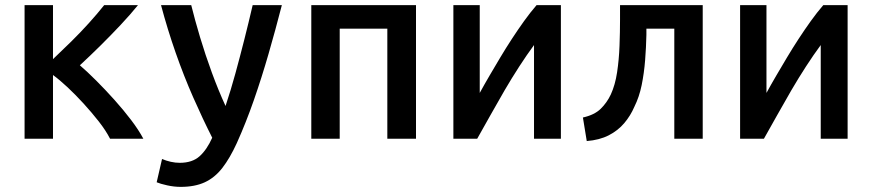

<svg xmlns="http://www.w3.org/2000/svg" viewBox="-20 -542 3400 750"><path d="M76 0V-522H187V-311Q223 -345 258.5 -380Q294 -415 327 -451.5Q360 -488 387 -522H519Q490 -486 451 -444.5Q412 -403 371 -362.5Q330 -322 292 -287Q321 -262 356 -227Q391 -192 426.5 -152.5Q462 -113 492 -73.5Q522 -34 540 0H410Q393 -33 365.5 -68Q338 -103 306.5 -137.5Q275 -172 244 -201Q213 -230 187 -249V0Z M686 188Q660 188 633 182Q606 176 592 170L613 79Q629 86 647 90Q665 94 682 94Q731 94 759.5 68.5Q788 43 809 -4Q772 -77 735 -161Q698 -245 666 -336.5Q634 -428 609 -522H727Q741 -465 761.5 -396.5Q782 -328 807.5 -258.5Q833 -189 861 -128Q882 -191 899.5 -255Q917 -319 934 -386Q951 -453 967 -522H1081Q1056 -425 1029 -331.5Q1002 -238 971.5 -150.5Q941 -63 905 17Q878 76 848.5 114Q819 152 780 170Q741 188 686 188Z M1196 0V-522H1605V0H1493V-430H1307V0Z M1751 0V-522H1854V-179Q1872 -212 1892.5 -247Q1913 -282 1934.5 -318Q1956 -354 1979.5 -390Q2003 -426 2027 -459.5Q2051 -493 2076 -522H2171V0H2066V-366Q2038 -328 2008.5 -282.5Q1979 -237 1951 -189Q1923 -141 1896 -92.5Q1869 -44 1844 0Z M2272 9 2257 -83Q2302 -93 2326.5 -117Q2351 -141 2366 -173Q2383 -210 2390.5 -259.5Q2398 -309 2400 -363.5Q2402 -418 2402 -466V-522H2725V0H2614V-430H2505V-406Q2504 -358 2500 -307Q2496 -256 2486.5 -209.5Q2477 -163 2458 -125Q2443 -90 2418.5 -61Q2394 -32 2358 -13.5Q2322 5 2272 9Z M2871 0V-522H2974V-179Q2992 -212 3012.5 -247Q3033 -282 3054.5 -318Q3076 -354 3099.5 -390Q3123 -426 3147 -459.5Q3171 -493 3196 -522H3291V0H3186V-366Q3158 -328 3128.5 -282.5Q3099 -237 3071 -189Q3043 -141 3016 -92.5Q2989 -44 2964 0Z"/></svg>

Font: Ubuntu Sans Mono Medium
Style: Regular
Weight: 500
Monospace: yes
Designer: Dalton Maag Ltd
Foundry: Dalton Maag Ltd
Version: Version 1.006